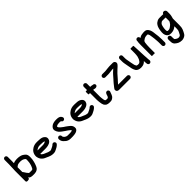

<svg xmlns="http://www.w3.org/2000/svg" viewBox="366 -2383 4277 4277"><g transform="rotate(-45 2504.5 -244.5)"><path d="M406 -258.7V-258.3C406 -243.8 401.5 -235.7 399.1 -219.4C398.5 -216.2 388.2 -177 388.2 -177C382.8 -157.4 363.5 -116.2 353.2 -100.4C352.8 -100 351 -98.4 349.3 -96.2C346.7 -94.7 343.1 -92.3 338.5 -89C333.3 -87.6 320.6 -85 316.6 -85H251.1C249.6 -85 246.5 -85.7 243.7 -86.6L235.7 -88.1C226.1 -101.5 211.3 -118.3 199.6 -130.8C193.7 -138.8 189.9 -147.1 180.6 -160C169.9 -175.4 161.4 -192.6 147 -207.8C147 -218.9 147 -335.2 147 -335.2C147.6 -343.5 147.9 -351.5 148 -360.6C151.4 -362.2 155.8 -364.7 159.4 -367.5L169.5 -376.2C187 -389.6 201.8 -398.6 228.4 -401.2L247.9 -403.1C251.8 -403.7 256.1 -404 260.8 -404C269 -404 275.3 -404.2 284.8 -405C292.1 -404.9 303.9 -403.3 311.1 -402.2L325.7 -400.3C329.6 -399.4 334.4 -398.3 339.4 -397.5C364.4 -390 387.1 -377.3 402.9 -360.5C406.4 -356.9 405.9 -357.9 410 -345.9V-307.1C410 -293.8 407.1 -270.5 406 -258.7ZM153.2 -479.7C153.6 -497.6 155 -519.7 155 -538.5V-675.5C155 -702.1 133.1 -724 106.5 -724C79.9 -724 58 -702.1 58 -675.5V-538.5C58 -503.8 56.5 -468.6 54 -434.8L54 -434.6V-422.8C52.6 -393.6 51.3 -368.7 50 -340V-12.7C50 13.5 78.9 18.5 99 15.9C108.3 14.7 143.5 12.2 147.8 -4.7C150 -14.1 151 -23.6 151 -33.5C154.2 -29.3 157.4 -25 159.4 -22.1C176.1 1.2 214.5 9.7 249.5 12L249.7 12H317.9L318.2 12C388.5 8.5 429 -23.5 450.3 -71C457.7 -86.3 477.1 -135 481.7 -153.6C486.4 -167.2 491.3 -183.6 493.9 -201.8C501.3 -230.8 507 -268.5 507 -305.1V-344.9C507 -363 501 -377.9 497.8 -390.5C493.9 -404.6 484.7 -417.9 470.6 -430.9C439 -459.2 401.6 -487.9 343.7 -494.9L328.7 -497.9C326.6 -498.2 280.3 -501 280.1 -501H260.8C220.8 -501 178.3 -491.9 153.2 -479.7Z M746.5 -325.6C773.7 -341.8 796.9 -354.5 839.3 -354.5H868.8C880.7 -354.5 930.7 -351.6 939.5 -350.6C942.3 -350.3 980 -342.8 980 -338.2L981.1 -336.2V-335C981.1 -333.6 979.3 -331.2 976.3 -329.3C954.5 -317.1 934.4 -310.8 901.1 -307.5L726.4 -307.5C727.5 -309 745.6 -327 746.5 -325.6ZM745.3 -170.4C730.7 -177.4 720.4 -191.2 712.3 -210.5H879.3C909.2 -210.5 939.9 -213.6 963.8 -219.8L982.8 -225.8C1028.9 -237.9 1069.6 -269.9 1078.9 -318.7C1089.5 -379.5 1049.6 -411 1014.8 -429.6C980.3 -447.2 922.6 -451.5 868.8 -451.5H839.3C786.2 -451.5 748.1 -438.7 712.8 -419.5C652.5 -383.4 607 -330.7 607 -235V-234.7L607 -234.5C607.7 -224.4 610.3 -212.4 614.3 -199C624.2 -161.2 642.3 -131.3 667.3 -108.6C699.3 -76.6 737.9 -64.3 781 -45.2L804.1 -34.3C817.7 -27.9 834.7 -22 849.8 -17.8L866.8 -13.7C901.5 -4.8 956.5 -2.2 990 -16.1C1018.8 -28 1045.9 -43.1 1072.2 -57.5C1088.5 -67 1105.2 -80.1 1117.8 -92.7C1127.4 -102.3 1139 -114.6 1139 -134C1139 -160.6 1117.1 -182.5 1090.5 -182.5C1077.3 -182.5 1065.5 -177.6 1056.2 -168.3C1041.8 -153.9 1026 -141.4 1005.6 -132.8L965.4 -113.7C955.3 -108.9 949.5 -104.8 940.5 -102.5H921.8C909 -103.7 907 -104.4 894.8 -106.3L877.3 -111.2C872.5 -112.5 867 -114.1 860.7 -116.1C844.4 -121.3 813 -139.7 791.2 -146.1C774.5 -152 759.6 -160.7 745.3 -170.4Z M1510.6 -69H1432.1C1411.7 -69 1392.7 -79.7 1377.8 -88C1365.7 -94.4 1356.9 -104.5 1347.3 -116.3C1342.3 -122.1 1338 -128.2 1338 -129.5V-129.9C1335.5 -154.3 1335 -174.8 1315.6 -189.9C1280.4 -217.3 1233.3 -185.1 1238.1 -144.6C1238.8 -138.2 1241 -129.9 1241 -122.5V-122.1C1244.2 -94.4 1257.9 -71 1273.9 -52.5C1277.7 -48.3 1326.2 -5.3 1326.2 -5.3C1351.5 12.2 1389.5 28 1432.1 28H1490.4C1498.8 28 1505.3 27.8 1515.6 27C1546.1 26.8 1568.9 21.1 1590 16.9C1628.1 9.2 1672.5 -16 1677 -59C1681.7 -97.7 1669.4 -126.6 1654.8 -148.7C1635.9 -176 1607.3 -193.3 1584.5 -212.9C1562.2 -232 1533.2 -248.5 1507.4 -266.2L1477.2 -289.4C1468 -295.7 1459.2 -302.6 1450.8 -310.1C1432.7 -326.3 1409.9 -346.9 1408.8 -373.6C1414 -387.7 1434.4 -391.6 1457.7 -400.6C1465.4 -402.7 1487 -404 1501.3 -404H1521.8C1534.7 -404 1543.7 -402.4 1555.7 -400C1562.1 -387.8 1569.7 -375.5 1586.6 -369.9C1616.9 -359.8 1641 -379.3 1648.1 -400.6C1654.3 -419.2 1647 -434.3 1641.2 -445.9C1621.6 -485 1578.6 -501 1521.8 -501H1501.2C1450 -501 1410.2 -491.8 1376.1 -474.9C1336.3 -452.6 1292.7 -408.8 1312.3 -345.9C1318.9 -320.2 1332 -296.4 1347.6 -276.7C1383.1 -236.7 1428.4 -204.7 1474 -174.7C1509.6 -154.3 1537.2 -131 1567.6 -106.6C1575.3 -100.4 1578.4 -95.1 1581 -83.3V-81.6C1580.9 -81.5 1580.9 -81.5 1580.3 -81.3L1566.4 -77.5C1554.4 -74.1 1546.1 -71 1533.7 -71H1533.3C1525.7 -70.3 1520 -69.8 1510.6 -69Z M1917.5 -325.6C1944.7 -341.8 1967.9 -354.5 2010.3 -354.5H2039.8C2051.7 -354.5 2101.7 -351.6 2110.5 -350.6C2113.3 -350.3 2151 -342.8 2151 -338.2L2152.1 -336.2V-335C2152.1 -333.6 2150.3 -331.2 2147.3 -329.3C2125.5 -317.1 2105.4 -310.8 2072.1 -307.5L1897.4 -307.5C1898.5 -309 1916.6 -327 1917.5 -325.6ZM1916.3 -170.4C1901.7 -177.4 1891.4 -191.2 1883.3 -210.5H2050.3C2080.2 -210.5 2110.9 -213.6 2134.8 -219.8L2153.8 -225.8C2199.9 -237.9 2240.6 -269.9 2249.9 -318.7C2260.5 -379.5 2220.6 -411 2185.8 -429.6C2151.3 -447.2 2093.6 -451.5 2039.8 -451.5H2010.3C1957.2 -451.5 1919.1 -438.7 1883.8 -419.5C1823.5 -383.4 1778 -330.7 1778 -235V-234.7L1778 -234.5C1778.7 -224.4 1781.3 -212.4 1785.3 -199C1795.2 -161.2 1813.3 -131.3 1838.3 -108.6C1870.3 -76.6 1908.9 -64.3 1952 -45.2L1975.1 -34.3C1988.7 -27.9 2005.7 -22 2020.8 -17.8L2037.8 -13.7C2072.5 -4.8 2127.5 -2.2 2161 -16.1C2189.8 -28 2216.9 -43.1 2243.2 -57.5C2259.5 -67 2276.2 -80.1 2288.8 -92.7C2298.4 -102.3 2310 -114.6 2310 -134C2310 -160.6 2288.1 -182.5 2261.5 -182.5C2248.3 -182.5 2236.5 -177.6 2227.2 -168.3C2212.8 -153.9 2197 -141.4 2176.6 -132.8L2136.4 -113.7C2126.3 -108.9 2120.5 -104.8 2111.5 -102.5H2092.8C2080 -103.7 2078 -104.4 2065.8 -106.3L2048.3 -111.2C2043.5 -112.5 2038 -114.1 2031.7 -116.1C2015.4 -121.3 1984 -139.7 1962.2 -146.1C1945.5 -152 1930.6 -160.7 1916.3 -170.4Z M2580.1 -384.3H2580.5C2580.6 -384.3 2580.7 -384.3 2581.2 -384.1C2609.5 -371.6 2647.7 -373.4 2668.3 -393C2689 -413.8 2682.9 -442.8 2663.5 -458.7C2653.2 -466.9 2640.7 -471.8 2623.4 -470.9C2607.5 -476.5 2583.7 -479.7 2562.7 -479.7H2556.6V-580.5C2556.6 -607.1 2531.2 -629 2504.8 -629C2478.5 -629 2456.8 -606.8 2456.8 -580.5V-479.6H2420.3C2404.7 -479.6 2409.3 -452.9 2409.8 -432.3C2409.3 -411.7 2404.7 -385 2420.3 -385H2456.8V-170C2456.8 -141.4 2461.7 -113.4 2463.9 -88.4C2467.5 -52.8 2475 -19.8 2487.5 7.6C2496.5 26.9 2519 47.5 2537.4 58C2558 68.8 2583.4 70.7 2609 73H2647.1C2675 73 2693 66.5 2709.3 54.9C2724.5 46.4 2740.2 32 2750.4 18C2758.3 7.4 2763 -5.6 2768.8 -15.8C2780.2 -35.6 2783.1 -62.7 2792.9 -79.9C2812.4 -116.5 2780.9 -162.7 2736.1 -148.7C2696.1 -136.2 2694.9 -84.4 2681.7 -58C2674.8 -46.7 2672.5 -38.2 2665.5 -33.5C2659.6 -29.6 2653.7 -24 2647.1 -24H2611.5C2597 -26.8 2590.1 -25.9 2579.8 -34.4C2576.8 -41.5 2571.9 -56.5 2568.6 -66L2566.5 -79C2562.9 -108 2556.6 -139.2 2556.6 -170.6V-385.3H2562.7C2565.8 -385.3 2572.2 -384.9 2580.1 -384.3Z M3042.2 -392C3052 -392 3062.1 -392.7 3073.4 -394.1C3105.9 -399.1 3142.1 -401.4 3176.7 -406H3209.1C3189.4 -388.8 3166.3 -369.1 3149.7 -352.3C3130.1 -330.8 3109.6 -313.1 3091.4 -290C3076.3 -272.3 3063.9 -259.6 3048.6 -240.8C3026.5 -214.2 3003.6 -193.6 2982.5 -166.4C2964.2 -142.9 2949 -125 2931.4 -101.6L2916.3 -82.2C2906.8 -68.3 2892.9 -53 2898.1 -25.5C2904 5.8 2932.1 22 2966.5 22H3311.5C3337.3 22 3360 -0.3 3360 -26.5C3360 -52.7 3337.3 -75 3311.5 -75H3031.2C3057.1 -104.3 3080.2 -134 3108.2 -161.5C3122.9 -177.1 3137.5 -195.7 3151.3 -210.9C3167.4 -228.1 3180.5 -246.7 3197.1 -262.8C3217.8 -282.9 3238.9 -304.4 3260.7 -325.4C3288.2 -350.6 3322.4 -378.2 3342.7 -407.6C3371.4 -447.8 3339.5 -503 3292.5 -503H3193.3C3185.8 -503 3179.9 -502.8 3170.5 -502C3167.6 -502 3148.1 -499.9 3148.1 -499.9C3136.6 -498.1 3119.6 -497 3104.8 -496C3081 -494.3 3064.9 -489 3042.2 -489H2945.5C2919.6 -489 2897 -466.7 2897 -440.5C2897 -414.3 2919.6 -392 2945.5 -392Z M3908 0.5C3908 -46.2 3903.6 -62.4 3901 -114.9C3896.8 -198.2 3893.2 -281.7 3890 -362.8C3889 -388.7 3886 -412.6 3886 -434.5V-437.5C3886 -454.4 3847.1 -448 3837.6 -448C3816.7 -448.5 3788.8 -453.1 3788.8 -437.5V-305.5C3788.8 -271.7 3784.1 -239.3 3779.2 -209.8C3778.7 -207.2 3764.9 -165.1 3764.6 -165.2L3753.9 -139.5C3745.8 -124.5 3738.5 -114.5 3728 -102C3719.8 -91.3 3710.5 -87.1 3696.7 -79.4C3693.3 -78.6 3679.2 -77 3674.2 -77H3657C3646.2 -77 3645.4 -78 3630.4 -81.5C3621.1 -85.1 3621.2 -86.9 3614.9 -99.7C3607 -116.3 3601.5 -119.5 3598.2 -135.8C3593.6 -157.8 3584.8 -196.6 3580.5 -219.7L3572.9 -263C3567.3 -306.3 3556 -335.2 3556 -379.8V-456.1C3556 -481.9 3534.1 -503 3507.5 -503C3480.9 -503 3459 -481.8 3459 -455.9V-379.1C3459 -353.7 3461 -334.1 3465.1 -312.5C3478.8 -250.7 3486.4 -176.3 3502.2 -115.1C3503.5 -107.8 3514.8 -77.4 3514.8 -77.4C3520.4 -66.4 3527.8 -47.9 3534 -37.1C3555.2 -3.7 3599 20 3655.9 20H3674.2C3736.4 20 3780.9 -6.9 3808.7 -41.3C3809.7 -27.3 3811 -13.8 3811 -0.5C3811 9.8 3811.7 19 3813.1 26.8L3815 38.1V45.9C3816.6 59.2 3822.2 70.5 3832 79.1C3866.4 109.3 3914.3 78.3 3912 39.3V31.1C3910.9 19.7 3908 10.5 3908 0.5Z M4336 -137.5C4336 -125.6 4338 -110.5 4338 -99.9V-4.5C4338 21.3 4360.3 44 4386.5 44C4412.7 44 4435 21.4 4435 -4.5V-100.6C4435 -112.9 4433 -128 4433 -138.4C4433 -145.8 4432.8 -151.4 4432 -159.2C4432 -165.1 4431.7 -170.8 4431 -177.7C4431 -182.8 4430.6 -190.3 4430 -197.3L4428 -218.7C4425.6 -246.2 4420.4 -268.9 4418 -295.3C4413.1 -352.4 4405.2 -407.2 4376.7 -446.3C4359.9 -471.7 4334.1 -499 4288.3 -499H4253.5C4234.7 -499 4217.5 -494.5 4202.4 -492.9C4166.3 -488.5 4140.6 -474.4 4117 -458V-466.5C4117 -493.1 4095.1 -515 4068.5 -515C4041.9 -515 4020 -493.8 4020 -467.9V-457.2C4020 -452.3 4019.7 -448.5 4019.1 -446C4014.5 -423.3 4013 -403.2 4013 -372.8C4012.3 -359.1 4012 -345.6 4012 -331.9V-1.5C4012 12.1 4030.5 7.8 4035.2 7.8C4041.9 7.8 4050 7.5 4060.5 7C4080.8 8 4109 14 4109 -1.5V-164.4C4109 -188.2 4110.6 -220.6 4112 -241.8C4118.3 -292 4115 -335.6 4141 -356.4C4164.4 -372.5 4188.3 -392.1 4218 -397.3L4241.8 -401.1C4245.6 -401.7 4249.3 -402 4252.4 -402H4285.7C4298 -388.1 4308 -372.3 4310.7 -353.4C4313.3 -335.1 4317.1 -319.3 4319.1 -299.9C4323.4 -285.2 4322.8 -262.7 4327.1 -243.2L4329 -226.3C4331.8 -202.6 4335 -178.4 4335 -153.9V-153.4C4335.6 -148.5 4336 -143.2 4336 -137.5Z M4836.8 -26.4V-26.1C4836.8 -7.5 4833.7 7.8 4830.6 24.5C4828.3 29.5 4812.5 64.4 4810.5 68.1C4805.6 77.1 4797.8 87.5 4793.7 100.2C4791.1 107.3 4783.9 115.2 4776.3 123.9L4767.6 129.2C4756.5 135.6 4748.6 135.3 4730 138H4719.3C4712.6 137.1 4701.3 134.5 4698.6 132.8L4687.3 128.6C4684.1 127.2 4678.3 124 4672.1 120.3C4645.1 103.2 4632 101.7 4632 64.5V64.2C4631.3 57 4631 49.1 4631 40.5V2.5C4631 -23.3 4608.7 -46 4582.5 -46C4556.3 -46 4534 -23.4 4534 2.5V40.5C4534 61 4535.6 78.5 4537 96.3C4541.4 131.5 4556.9 158.7 4581.9 176.4C4617.5 206.8 4662.9 235 4736.2 235H4736.6L4759.2 232.9C4783.8 227.9 4798.8 224.7 4821.9 212C4845.3 199.4 4854.9 188.2 4866.6 171.9C4877.6 157.2 4882.6 141 4891 128.3L4899.1 112C4911.8 89.2 4925.5 53.4 4929.9 24.4L4932 2.1C4933.4 -14.3 4935 -32 4935 -50.9V-253.1C4946.7 -298.4 4959 -330.5 4959 -385.2V-455.1C4959 -481 4937.7 -505.9 4912.8 -509.9C4884.1 -514.8 4862.9 -502.1 4851.3 -474H4848.5C4835.5 -474 4818.6 -476.9 4801.1 -476H4735.1C4710.2 -476 4688.8 -471.8 4671.4 -463.4C4644.1 -450.3 4614.2 -430 4597.3 -403.7C4582.9 -384.1 4570.8 -361.3 4564.2 -334.2L4556.2 -303.1C4549 -273.3 4545.5 -241.7 4543 -207.5C4539.1 -143.4 4560.2 -91.8 4600.3 -65.7C4643.7 -37.6 4719.8 -45.5 4766.6 -64.1C4785.1 -71.1 4813.6 -90.6 4837.9 -108V-50.4C4837.9 -41.3 4837.5 -33.4 4836.8 -26.4ZM4805.8 -385.5C4815.3 -385.5 4826.5 -384.3 4838.6 -383.7C4838.2 -376.4 4837.9 -364.7 4837.9 -355V-268.5C4832.5 -256.8 4829 -248.4 4821.5 -236.7C4802 -203.3 4790.8 -193.9 4755 -167.9C4722 -143.3 4705.3 -134.6 4654.9 -141.2C4643 -148.6 4637.5 -173.7 4640 -200.4C4642.3 -230.1 4644.2 -257.4 4650.8 -282.1L4659.2 -314.2C4669.2 -350.8 4689 -365.1 4720.3 -383.6C4725.7 -384.3 4730.7 -385.5 4735.1 -385.5Z"/></g></svg>

Font: HoneyBee
Style: Blk
Weight: 700
Foundry: Cannot Into Space Fonts
Version: Version 0.89